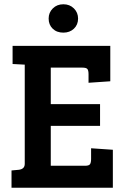

<svg xmlns="http://www.w3.org/2000/svg" viewBox="-20 -880 589 900"><path d="M509 0H34V-81L67 -84Q96 -87 96 -112V-577L39 -580V-665H497V-499L395 -492V-532Q395 -549 390 -556Q385 -563 366 -563H218V-392H449V-290H218V-103H379Q397 -103 402 -110.5Q407 -118 407 -135V-185L509 -178ZM208 -793Q208 -821 227.5 -840.5Q247 -860 277 -860Q307 -860 326.5 -840.5Q346 -821 346 -793Q346 -764 326.5 -745.5Q307 -727 277 -727Q246 -727 227 -745.5Q208 -764 208 -793Z"/></svg>

Font: Bree Serif
Style: Regular
Weight: 400
Designer: Veronika Burian, Jos Scaglione
Foundry: TypeTogether
Version: Version 1.001